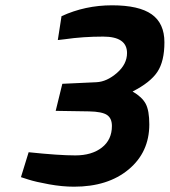

<svg xmlns="http://www.w3.org/2000/svg" viewBox="-20 -692 640 724"><path d="M212 -631Q301 -672 402.5 -672Q504 -672 552 -638Q600 -604 600 -532.5Q600 -461 573.5 -421Q547 -381 480 -347Q516 -326 529.5 -300.5Q543 -275 543 -223Q543 -118 465 -53Q387 12 259 12Q215 12 165 3Q115 -6 87 -15L59 -24L88 -118Q202 -106 264 -106Q326 -106 364 -135.5Q402 -165 402 -217Q402 -246 383.5 -258.5Q365 -271 316 -272L190 -274L215 -376L344 -382Q383 -384 421 -417Q459 -450 459 -492Q459 -554 369 -554Q293 -554 224 -544L198 -541Z"/></svg>

Font: Titillium Web
Style: Bold Italic
Weight: 700
Italic angle: -13°
Version: Version 1.001;PS 57.000;hotconv 1.0.70;makeotf.lib2.5.55311